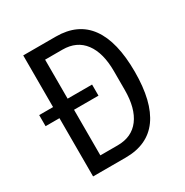

<svg xmlns="http://www.w3.org/2000/svg" viewBox="-162 -829 923 959"><g transform="rotate(-30 300.0 -349.0)"><path d="M102 -336H22V-400H102V-698H290Q417 -698 480.5 -610Q544 -522 544 -349Q544 -176 480.5 -88Q417 0 290 0H102ZM286 -73Q368 -73 411.5 -131Q455 -189 455 -295V-403Q455 -509 411.5 -567Q368 -625 286 -625H186V-400H327V-336H186V-73Z"/></g></svg>

Font: iA Writer Duo S
Style: Regular
Weight: 400
Designer: Mike Abbink, Paul van der Laan, Pieter van Rosmalen, Oliver Reichenstein
Foundry: Bold Monday and Information Architects Inc.
Version: Version 2.000